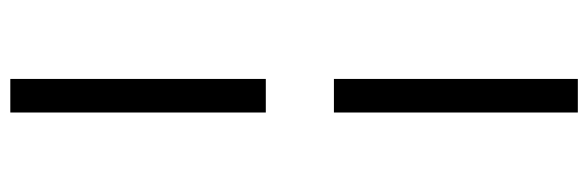

<svg xmlns="http://www.w3.org/2000/svg" viewBox="-410 -468 1157 378"><g transform="rotate(90 169.0 -279.5)"><path d="M135.9 279.2V-223.8H202V279.2ZM202 -357.9H135.9V-838.1H202Z"/></g></svg>

Font: Noto Serif SC
Style: Regular
Weight: 200
Designer: Ryoko NISHIZUKA 西塚涼子 (kana & ideographs); Frank Grießhammer (Latin, Greek & Cyrillic); Wenlong ZHANG 张文龙 (bopomofo); San
Foundry: Adobe
Version: Version 2.001;hotconv 1.1.0;makeotfexe 2.6.0